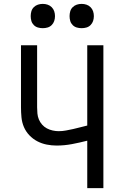

<svg xmlns="http://www.w3.org/2000/svg" viewBox="-20 -968 640 988"><path d="M429 0V-244Q390 -234 350.5 -226.5Q311 -219 271 -219Q246 -219 220.5 -224Q195 -229 172 -241Q149 -253 131 -272Q113 -291 103 -314.5Q93 -338 90.5 -364Q88 -390 88 -416V-735H171V-416Q171 -400 172.5 -384Q174 -368 180 -353.5Q186 -339 196.5 -327Q207 -315 221 -307.5Q235 -300 251 -296.5Q267 -293 282 -293Q301 -293 319.5 -296.5Q338 -300 356.5 -304Q375 -308 393 -313Q411 -318 429 -322V-735H512V0ZM400 -823Q387 -823 375 -826.5Q363 -830 354 -839Q345 -848 341.5 -860Q338 -872 338 -885Q338 -898 341.5 -910Q345 -922 354 -931Q363 -940 375 -944Q387 -948 400 -948Q413 -948 425 -944Q437 -940 446 -931Q455 -922 459 -910Q463 -898 463 -885Q463 -872 459 -860Q455 -848 446 -839Q437 -830 425 -826.5Q413 -823 400 -823ZM200 -823Q187 -823 175 -826.5Q163 -830 154 -839Q145 -848 141.5 -860Q138 -872 138 -885Q138 -898 141.5 -910Q145 -922 154 -931Q163 -940 175 -944Q187 -948 200 -948Q213 -948 225 -944Q237 -940 246 -931Q255 -922 259 -910Q263 -898 263 -885Q263 -872 259 -860Q255 -848 246 -839Q237 -830 225 -826.5Q213 -823 200 -823Z"/></svg>

Font: Bmono
Style: Regular
Weight: 400
Monospace: yes
Designer: Belleve Invis
Foundry: Belleve Invis
Version: Version 11.2.2; ttfautohint (v1.8.2)